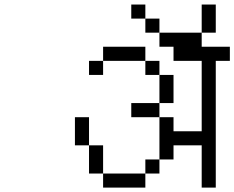

<svg xmlns="http://www.w3.org/2000/svg" viewBox="-20 -895 1040 852"><path d="M1000 -625V-687.5H875V-750H687.5V-687.5H750V-625H875V-312.5H750V-375H687.5V-187.5H625V-125H437.5V-62.5H625V-125H687.5V-187.5H750V-250H875V-62.5H937.5V-625ZM437.5 -125Q437.5 -125 437.5 -250H375Q375 -250 375 -125ZM375 -250Q375 -250 375 -375H312.5Q312.5 -375 312.5 -250ZM687.5 -375V-437.5H562.5V-375ZM687.5 -437.5H750Q750 -437.5 750 -562.5H687.5Q687.5 -562.5 687.5 -437.5ZM687.5 -562.5V-625H625V-562.5ZM437.5 -625H375V-562.5H437.5ZM437.5 -625H625V-687.5H437.5ZM687.5 -750V-812.5H625V-750ZM875 -750H937.5Q937.5 -750 937.5 -875H875Q875 -875 875 -750ZM625 -812.5V-875H562.5V-812.5Z"/></svg>

Font: BFUnifontExMono
Style: Regular
Weight: 500
Version: Version 15.0.06